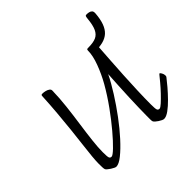

<svg xmlns="http://www.w3.org/2000/svg" viewBox="-167 -815 991 991"><g transform="rotate(-45 328.5 -319.5)"><path d="M145 13Q141 13 133.5 9.5Q126 6 117.5 0.5Q109 -5 102.5 -10.5Q96 -16 94 -20Q92 -25 91.5 -35.5Q91 -46 91 -63Q91 -81 94 -114Q97 -147 102.5 -191Q108 -235 113.5 -287.5Q119 -340 124 -398Q129 -456 132 -516Q132 -520 134 -522Q136 -524 141 -524Q152 -524 163.5 -521Q175 -518 182.5 -512Q190 -506 189 -497Q188 -445 181.5 -388Q175 -331 167 -275.5Q159 -220 153.5 -171.5Q148 -123 148 -89Q148 -58 151 -49.5Q154 -41 164 -41Q173 -41 199 -66Q225 -91 260.5 -133Q296 -175 333.5 -227Q371 -279 402 -333Q428 -379 446.5 -428.5Q465 -478 465 -515Q465 -520 467 -522Q469 -524 475 -524Q485 -524 494.5 -521Q504 -518 511 -512Q518 -506 518 -497Q518 -495 516 -466.5Q514 -438 511 -393Q508 -348 505 -294.5Q502 -241 500 -187Q498 -133 498 -89Q498 -58 501 -49.5Q504 -41 514 -41Q521 -41 537.5 -56Q554 -71 574 -92Q594 -113 611 -133.5Q628 -154 636 -164Q638 -166 639.5 -168Q641 -170 643 -170Q646 -170 651.5 -160.5Q657 -151 657 -141Q657 -138 656.5 -135.5Q656 -133 654 -131Q642 -115 621.5 -91Q601 -67 577.5 -43Q554 -19 532 -3Q510 13 494 13Q489 13 481.5 9.5Q474 6 465.5 0.5Q457 -5 451 -10.5Q445 -16 443 -20Q441 -25 441 -35.5Q441 -46 441 -63Q441 -85 442 -120Q443 -155 444.5 -196Q446 -237 448.5 -278.5Q451 -320 453 -355Q432 -312 400 -261.5Q368 -211 332 -162.5Q296 -114 260 -74.5Q224 -35 194 -11Q164 13 145 13ZM488 -485Q479 -485 473.5 -491Q468 -497 466.5 -504.5Q465 -512 468 -518Q471 -524 478 -524Q513 -524 533.5 -533Q554 -542 565 -565.5Q576 -589 580 -633Q581 -644 583 -648Q585 -652 592 -652Q600 -652 609 -650Q618 -648 623.5 -642Q629 -636 628 -623Q625 -583 615 -556Q605 -529 588 -513.5Q571 -498 546 -491.5Q521 -485 488 -485Z"/></g></svg>

Font: Briem Hand Thin
Style: Regular
Weight: 100
Designer: Gunnlaugur SE Briem, Eben Sorkin
Foundry: Sorkin Type Co.
Version: Version 1.003